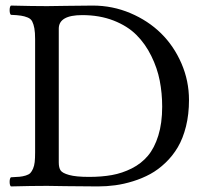

<svg xmlns="http://www.w3.org/2000/svg" viewBox="-20 -667 741 689"><path d="M190.9 -564V-84Q190.9 -65.4 197.3 -55.7Q203.6 -45.9 228 -39.1Q252.4 -32.2 299.8 -32.2Q344.7 -32.2 381.6 -38.8Q418.5 -45.4 452.9 -62.7Q487.3 -80.1 510.7 -107.9Q534.2 -135.7 548.1 -180.4Q562 -225.1 562 -284.2Q562 -332.5 553.2 -377.7Q544.4 -422.9 522.9 -466.3Q501.5 -509.8 469.5 -541.7Q437.5 -573.7 387.5 -593.3Q337.4 -612.8 274.9 -612.8Q190.9 -612.8 190.9 -564ZM148.9 0Q93.3 0 19 2Q14.6 -2.4 14.6 -14.4Q14.6 -26.4 19 -30.8Q39.1 -31.7 50 -32.7Q61 -33.7 72.3 -37.1Q83.5 -40.5 88.9 -46.1Q94.2 -51.8 98.6 -61.8Q103 -71.8 104.5 -85.4Q106 -99.1 106 -120.1V-526.9Q106 -550.8 103.3 -565.4Q100.6 -580.1 95.7 -589.8Q90.8 -599.6 79.3 -604.2Q67.9 -608.9 55.2 -610.8Q42.5 -612.8 19 -613.8Q14.6 -618.2 14.6 -630.4Q14.6 -642.6 19 -647Q99.1 -645 148.9 -645Q164.6 -645 219 -646Q273.4 -647 313 -647Q383.8 -647 447.8 -619.9Q511.7 -592.8 557.9 -547.4Q604 -502 631.1 -439.5Q658.2 -377 658.2 -308.1Q658.2 -256.8 647.5 -213.6Q636.7 -170.4 618.2 -138.9Q599.6 -107.4 573.7 -82.8Q547.9 -58.1 519.3 -42.5Q490.7 -26.9 457.5 -16.6Q424.3 -6.3 393.6 -2.2Q362.8 2 331.1 2Q271.5 2 215.3 1Q159.2 0 148.9 0Z"/></svg>

Font: Common Serif
Style: Regular
Weight: 400
Designer: Philipp H. Poll, Khaled Hosny
Foundry: Stefan Peev, Context Ltd.
Version: Version 1.026